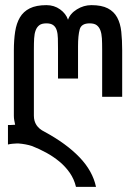

<svg xmlns="http://www.w3.org/2000/svg" viewBox="-20 -728 530 748"><path d="M336 -708C316 -708 297.2 -702.5 279.5 -691.5C261.8 -680.5 250.3 -667 245 -651C239.7 -667 229.3 -680.5 214 -691.5C198.7 -702.5 181 -708 161 -708C134.3 -708 112.7 -703.8 96 -695.5C79.3 -687.2 66.5 -675.3 57.5 -660C48.5 -644.7 42.3 -626.2 39 -604.5C35.7 -582.8 34 -558.7 34 -532V-277C34 -271 34.5 -265.2 35.5 -259.5C36.5 -253.8 37.7 -248 39 -242C35.7 -242 32.7 -241.8 30 -241.5C27.3 -241.2 24.3 -241 21 -241H11V-165C15.7 -166.3 21.7 -167.3 29 -168C33.7 -168.7 38.7 -169 44 -169H53C61.7 -168.3 70.5 -167.2 79.5 -165.5C88.5 -163.8 97 -161.7 105 -159C123.7 -151.7 142.2 -143 160.5 -133C178.8 -123 195.8 -111.5 211.5 -98.5C227.2 -85.5 240.7 -70.8 252 -54.5C263.3 -38.2 271.3 -20 276 0H354C345.3 -41.3 323.8 -79.8 289.5 -115.5C255.2 -151.2 209.7 -184.3 153 -215C125.7 -228.3 112 -249 112 -277V-536C112 -552 112.3 -566.2 113 -578.5C113.7 -590.8 115.7 -601.3 119 -610C122.3 -618.7 127.2 -625.3 133.5 -630C139.8 -634.7 149 -637 161 -637C172.3 -637 181.2 -634.7 187.5 -630C193.8 -625.3 198.3 -618.7 201 -610C203.7 -601.3 205.2 -590.8 205.5 -578.5C205.8 -566.2 206 -552 206 -536V-422H284V-548C284 -576 286.2 -597.8 290.5 -613.5C294.8 -629.2 307.7 -637 329 -637C341 -637 350.2 -634.7 356.5 -630C362.8 -625.3 367.7 -618.7 371 -610C374.3 -601.3 376.3 -590.8 377 -578.5C377.7 -566.2 378 -552 378 -536V-351H456V-532C456 -558.7 454.8 -582.8 452.5 -604.5C450.2 -626.2 444.8 -644.7 436.5 -660C428.2 -675.3 416 -687.2 400 -695.5C384 -703.8 362.7 -708 336 -708Z"/></svg>

Font: Bebas Neue Regular two
Style: Regular2
Weight: 400
Designer: Ryoichi Tsunekawa & LGV (GE)
Foundry: Free Software Foundation, Inc.
Version: Version 1.003 August 13, 2016